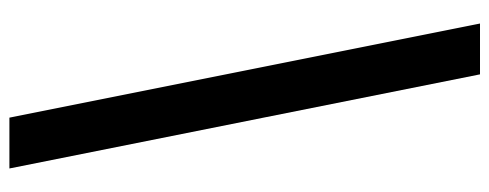

<svg xmlns="http://www.w3.org/2000/svg" viewBox="-336 -504 1040 408"><g transform="rotate(-90 184.0 -300.0)"><path d="M338 200 138 -800H30L230 200Z"/></g></svg>

Font: Big Shoulders Stencil Display
Style: Bold
Weight: 700
Designer: Patric King
Foundry: XO Type Co
Version: Version 1.000